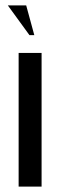

<svg xmlns="http://www.w3.org/2000/svg" viewBox="-20 -691 223 711"><path d="M134 -495V0H49V-495ZM89 -561 9 -671H77L107 -561Z"/></svg>

Font: Moniqa SemBd Heading
Style: Regular
Weight: 600
Designer: Rajesh Rajput
Foundry: Rajesh Rajput
Version: Version 1.000